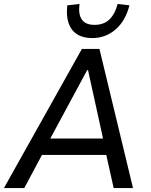

<svg xmlns="http://www.w3.org/2000/svg" viewBox="-30 -953 764 973"><path d="M-10 0 385 -705H474L644 0H546L501 -202L540 -168H151L201 -202L93 0ZM412 -598 213 -229 196 -251H522L497 -229L416 -598ZM437 -760Q391 -760 360.5 -779.5Q330 -799 317.5 -836Q305 -873 311 -926L373 -933Q366 -882 384.5 -854.5Q403 -827 449 -827Q497 -827 525.5 -855.5Q554 -884 566 -933L626 -926Q606 -847 555.5 -803.5Q505 -760 437 -760Z"/></svg>

Font: Nunito Sans 7pt SemiCondensed Medium
Style: Italic
Weight: 500
Width: 4
Italic angle: -9°
Designer: Vernon Adams
Foundry: Vernon Adams
Version: Version 3.101;gftools[0.9.27]